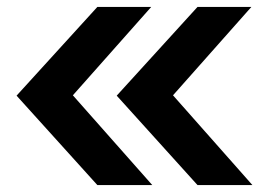

<svg xmlns="http://www.w3.org/2000/svg" viewBox="-20 -536 786 556"><path d="M262 0 28 -259 262 -516H418L191 -260L421 0ZM552 0 318 -259 552 -516H708L481 -260L711 0Z"/></svg>

Font: Red Hat Text
Style: Bold
Weight: 700
Designer: Pentagram, MCKL
Foundry: MCKL
Version: Version 1.030